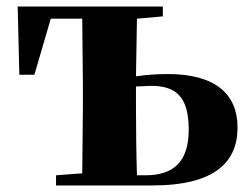

<svg xmlns="http://www.w3.org/2000/svg" viewBox="-20 -566 759 586"><path d="M151 0H445C638 0 705 -73 705 -177C705 -279 637 -340 492 -340C462 -340 428 -338 395 -333L398 -509L477 -516V-546H34L39 -338H85L135 -509H231L233 -308V-238L231 -37L151 -31ZM395 -302 441 -304C517 -304 556 -271 556 -170C556 -73 510 -31 424 -31H398C396 -89 395 -180 395 -238Z"/></svg>

Font: Source Han Serif KR Heavy
Style: Regular
Weight: 900
Designer: Ryoko NISHIZUKA 西塚涼子 (kana & ideographs); Frank Grießhammer (Latin, Greek & Cyrillic); Wenlong ZHANG 张文龙 (bopomofo); San
Foundry: Adobe
Version: Version 2.001;hotconv 1.1.0;makeotfexe 2.6.0